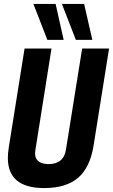

<svg xmlns="http://www.w3.org/2000/svg" viewBox="-20 -947 575 977"><path d="M205 10Q20 10 20 -143Q20 -155 21 -167.5Q22 -180 25 -199L105 -700H242L160 -183Q154 -149 171.5 -130.5Q189 -112 227 -112Q305 -112 316 -188L398 -700H535L456 -205Q438 -94 377 -42Q316 10 205 10ZM221 -744 150 -927H263L304 -744ZM366 -744 295 -927H408L450 -744Z"/></svg>

Font: Georama SemiCondensed
Style: Bold Italic
Weight: 700
Width: 4
Italic angle: -9°
Designer: Jean-Baptiste Levee
Foundry: Production Type
Version: Version 1.000